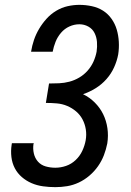

<svg xmlns="http://www.w3.org/2000/svg" viewBox="-20 -763 540 791"><path d="M208 8Q182 8 157 4.5Q132 1 110 -8.5Q88 -18 70 -33.5Q52 -49 41 -70Q30 -91 27 -116Q24 -141 28 -167Q28 -168 28.5 -170Q29 -172 29 -173H119Q119 -172 119 -171.5Q119 -171 118 -170Q115 -150 119.5 -130.5Q124 -111 136.5 -97Q149 -83 168 -77.5Q187 -72 208 -72Q230 -72 252 -79.5Q274 -87 291.5 -103.5Q309 -120 319 -141.5Q329 -163 333 -185Q337 -208 333.5 -230Q330 -252 320 -271Q310 -290 293.5 -304Q277 -318 257 -326.5Q237 -335 214.5 -337Q192 -339 169 -339L182 -419Q203 -419 224 -420Q245 -421 266 -426.5Q287 -432 306.5 -443.5Q326 -455 341 -472Q356 -489 365 -509Q374 -529 378 -550Q381 -570 379.5 -590Q378 -610 369.5 -627Q361 -644 344 -653.5Q327 -663 307 -663Q286 -663 266 -654Q246 -645 231.5 -628Q217 -611 209 -591Q201 -571 197 -550H108Q112 -575 120 -598.5Q128 -622 141 -644Q154 -666 171.5 -685.5Q189 -705 211.5 -718.5Q234 -732 258.5 -737.5Q283 -743 307 -743Q333 -743 358.5 -737.5Q384 -732 404.5 -719Q425 -706 439.5 -685.5Q454 -665 461 -641Q468 -617 469.5 -591Q471 -565 467 -539Q462 -512 450 -485.5Q438 -459 418.5 -437Q399 -415 374 -399.5Q349 -384 322 -375Q349 -362 370.5 -340.5Q392 -319 405 -292.5Q418 -266 422.5 -235Q427 -204 422 -172Q417 -147 408 -123.5Q399 -100 384 -78.5Q369 -57 348.5 -39.5Q328 -22 304.5 -11Q281 0 256.5 4Q232 8 208 8Z"/></svg>

Font: Iosevka Slab Medium Oblique
Style: Regular
Weight: 500
Italic angle: -9°
Monospace: yes
Designer: Belleve Invis
Foundry: Belleve Invis
Version: Version 11.1.1; ttfautohint (v1.8.3)